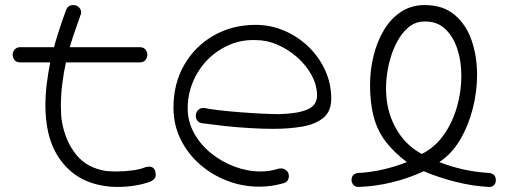

<svg xmlns="http://www.w3.org/2000/svg" viewBox="-20 -659 2015 757"><path d="M380 72Q297 57 242 0Q187 -57 169 -142Q164 -166 161.5 -191.5Q159 -217 159 -243Q159 -286 164.5 -329.5Q170 -373 178 -413H60Q44 -413 37 -422.5Q30 -432 30 -443Q30 -456 38.5 -464.5Q47 -473 60 -473H193Q197 -489 206 -518Q215 -547 225 -576Q235 -605 241 -621Q249 -639 268 -639Q283 -639 291.5 -630Q300 -621 300 -610Q300 -604 297 -598Q291 -581 282.5 -557Q274 -533 266.5 -510.5Q259 -488 255 -473H531Q547 -473 554 -463Q561 -453 561 -443Q561 -432 553.5 -422.5Q546 -413 531 -413H240Q231 -373 225.5 -328Q220 -283 220 -242Q220 -224 221 -207Q222 -190 225 -175Q239 -100 281 -48.5Q323 3 397 15Q407 16 418 16.5Q429 17 439 17Q470 17 501 13Q532 9 554 0Q558 -1 561 -1.5Q564 -2 567 -2Q594 -2 594 31Q594 47 573 57Q515 78 443 78Q409 78 380 72Z M1099 63Q1075 70 1051 73.5Q1027 77 1002 77Q937 77 876.5 54Q816 31 768 -11Q720 -53 692 -110Q664 -167 664 -235Q664 -330 706.5 -403.5Q749 -477 822.5 -519Q896 -561 988 -561Q1046 -561 1099.5 -538.5Q1153 -516 1195 -476Q1237 -436 1261.5 -383Q1286 -330 1286 -270Q1286 -220 1255 -194.5Q1224 -169 1172 -160Q1120 -151 1058 -151Q1016 -151 964.5 -154Q913 -157 863.5 -162.5Q814 -168 778 -173Q764 -175 758 -183.5Q752 -192 752 -202Q752 -216 761.5 -225.5Q771 -235 787 -233Q805 -229 843 -224.5Q881 -220 926.5 -216.5Q972 -213 1013.5 -211Q1055 -209 1081 -209Q1155 -211 1192.5 -227.5Q1230 -244 1230 -282Q1230 -323 1209 -362Q1188 -401 1152.5 -432.5Q1117 -464 1074.5 -482.5Q1032 -501 988 -501Q932 -503 883 -481.5Q834 -460 797.5 -422.5Q761 -385 740.5 -335.5Q720 -286 720 -232Q720 -180 745 -134.5Q770 -89 812 -55Q854 -21 905 -2Q956 17 1008 17Q1043 17 1079 6Q1082 5 1088 5Q1100 5 1109.5 13.5Q1119 22 1119 36Q1119 44 1114.5 52Q1110 60 1099 63Z M1394 78Q1379 78 1372.5 69Q1366 60 1366 51Q1366 26 1392 23Q1438 21 1489 9.5Q1540 -2 1584 -20Q1531 -60 1499 -103Q1467 -146 1453 -200Q1439 -254 1439 -324Q1439 -383 1453 -439.5Q1467 -496 1494 -541Q1521 -586 1561.5 -612.5Q1602 -639 1654 -639Q1727 -639 1772.5 -600.5Q1818 -562 1839.5 -499.5Q1861 -437 1861 -364Q1861 -298 1844 -231Q1827 -164 1794 -108Q1761 -52 1712 -20Q1806 17 1909 23Q1935 26 1935 52Q1935 64 1927 71.5Q1919 79 1907 78Q1845 75 1777 58Q1709 41 1651 16Q1591 44 1525 60Q1459 76 1394 78ZM1643 -52Q1695 -78 1729.5 -127Q1764 -176 1781.5 -237Q1799 -298 1799 -359Q1799 -419 1782.5 -468Q1766 -517 1733.5 -546.5Q1701 -576 1652 -574Q1617 -574 1589.5 -550.5Q1562 -527 1542.5 -488.5Q1523 -450 1512.5 -403Q1502 -356 1502 -309Q1502 -225 1539 -156.5Q1576 -88 1643 -52Z"/></svg>

Font: Hachi Maru Pop
Style: Regular
Weight: 400
Designer: Nontynet
Foundry: Nontynet
Version: Version 1.300